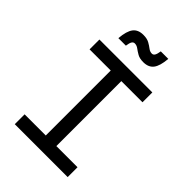

<svg xmlns="http://www.w3.org/2000/svg" viewBox="-291 -1158 1283 1283"><g transform="rotate(45 350.0 -517.0)"><path d="M100 0V-93H300V-707H100V-800H600V-707H400V-93H600V0ZM183 -896Q189 -968 213 -999Q237 -1030 286 -1030Q321 -1030 342.5 -1018Q364 -1006 380 -993.5Q396 -981 414 -981Q427 -981 434.5 -993.5Q442 -1006 446 -1034H517Q511 -962 487 -931Q463 -900 414 -900Q379 -900 357.5 -912.5Q336 -925 320 -937Q304 -949 286 -949Q273 -949 265.5 -937Q258 -925 254 -896Z"/></g></svg>

Font: Martian Mono Light
Style: Regular
Weight: 300
Monospace: yes
Designer: Roman Shamin
Foundry: Evil Martians
Version: Version 1.000; ttfautohint (v1.8.4.7-5d5b)